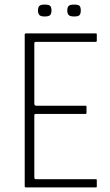

<svg xmlns="http://www.w3.org/2000/svg" viewBox="-20 -819 481 839"><path d="M93 0Q88 0 88 -5V-668Q88 -673 93 -673H398Q401 -673 402 -672Q403 -671 403 -668V-641Q403 -639 402 -637.5Q401 -636 398 -636H136Q132 -636 131 -634Q130 -632 130 -629V-364Q130 -362 132.5 -359.5Q135 -357 137 -357H353Q356 -357 357 -356Q358 -355 358 -352V-326Q358 -324 357 -322.5Q356 -321 353 -321H136Q132 -321 131 -319.5Q130 -318 130 -314V-45Q130 -41 131 -38.5Q132 -36 137 -36H398Q401 -36 402 -35Q403 -34 403 -31V-5Q403 -2 402 -1Q401 0 398 0ZM205 -773Q205 -760 199.5 -753.5Q194 -747 175 -747Q158 -747 152 -753.5Q146 -760 146 -773Q146 -787 152 -793Q158 -799 175 -799Q194 -799 199.5 -793Q205 -787 205 -773ZM333 -773Q333 -760 328 -753.5Q323 -747 304 -747Q286 -747 280 -753.5Q274 -760 274 -773Q274 -787 280 -793Q286 -799 304 -799Q323 -799 328 -793Q333 -787 333 -773Z"/></svg>

Font: Glory ExtraLight
Style: Regular
Weight: 250
Version: Version 1.011